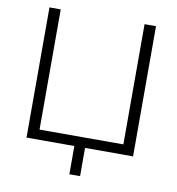

<svg xmlns="http://www.w3.org/2000/svg" viewBox="-92 -788 946 1024"><g transform="rotate(10 381.0 -276.0)"><path d="M352 153H410V0H670V-705H608V-54H154V-705H93V0H352Z"/></g></svg>

Font: Poppy and Pepper Light
Style: Regular
Weight: 300
Designer: Thy Ha
Foundry: Thy Ha
Version: Version 0.001;Glyphs 3.2 (3227)